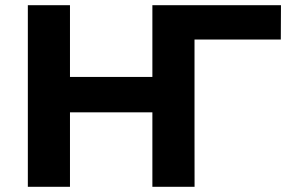

<svg xmlns="http://www.w3.org/2000/svg" viewBox="-20 -720 1118 740"><path d="M567.3 0V-700H729.7V0ZM87.3 0V-700H249.7V0ZM237.3 -287V-423.6H579.1V-287ZM569.7 0V-700H1062.9L1062.3 -567.7H692.8L729.3 -604.8L729.9 0Z"/></svg>

Font: Montserrat Alternates Thin
Style: Regular
Weight: 100
Designer: Julieta Ulanovsky
Foundry: Julieta Ulanovsky
Version: Version 9.000